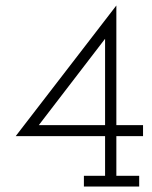

<svg xmlns="http://www.w3.org/2000/svg" viewBox="-20 -678 554 698"><path d="M486 0V-39H403V-183H500V-223H403V-658L37 -183H362V-39H285V0ZM362 -537V-223H121Z"/></svg>

Font: Josefin Slab Thin
Style: Regular
Weight: 400
Version: Version 2.000